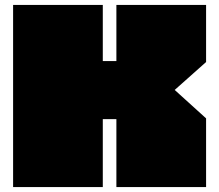

<svg xmlns="http://www.w3.org/2000/svg" viewBox="-20 -757 887 777"><path d="M33 0V-737H396V-510H451V-737H814V-506L687 -393L814 -278V0H451V-275H396V0Z"/></svg>

Font: Tomorrow Black
Style: Regular
Weight: 900
Designer: Tony de Marco, Monica Rizzolli
Foundry: Just in Type
Version: Version 2.002